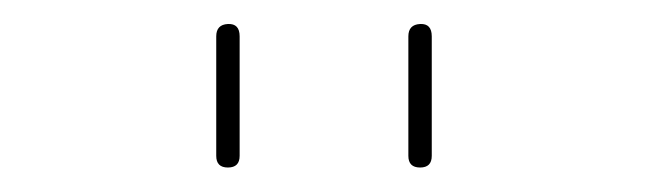

<svg xmlns="http://www.w3.org/2000/svg" viewBox="-20 -750 540 160"><path d="M320.3 -620.1V-719.7Q320.3 -729.5 330.1 -730Q339.8 -730.5 339.8 -719.7V-620.1Q339.8 -610.4 330.1 -610.4Q320.3 -610.4 320.3 -620.1ZM160.2 -620.1V-719.7Q160.2 -729.5 169.9 -730Q179.7 -730.5 179.7 -719.7V-620.1Q179.7 -610.4 169.9 -610.4Q160.2 -610.4 160.2 -620.1Z"/></svg>

Font: Rounded-X Mgen+ 2m thin
Style: Regular
Weight: 100
Designer: [Source Han Sans]
Ryoko NISHIZUKA  (kana & ideographs); Paul D. Hunt (Latin, Greek & Cyrillic); Wenlong ZHANG  (bopomofo
Version: Version 1.059.20150602